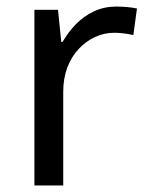

<svg xmlns="http://www.w3.org/2000/svg" viewBox="-20 -566 453 586"><path d="M335 -546Q350 -546 367.5 -544.5Q385 -543 398 -540L387 -459Q374 -462 358.5 -464Q343 -466 329 -466Q298 -466 270 -453Q242 -440 220 -416.5Q198 -393 185.5 -360Q173 -327 173 -286V0H85V-536H157L167 -438H171Q188 -468 212 -492.5Q236 -517 267 -531.5Q298 -546 335 -546Z"/></svg>

Font: hex115
Style: Regular
Weight: 400
Designer: Monotype Design Team
Foundry: Monotype Imaging Inc.
Version: Version 2.013